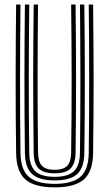

<svg xmlns="http://www.w3.org/2000/svg" viewBox="-20 -820 482 848"><path d="M221.5 7.5Q131.2 7.5 91.8 -27.8Q52.2 -63 51.2 -144.8Q49 -303.5 49.1 -468.1Q49.2 -632.8 51.2 -800H70.5Q68.8 -643 68.5 -476.6Q68.2 -310.2 70.5 -145Q71.5 -71 106.9 -39.5Q142.2 -8 221.5 -8Q300.2 -8 335.6 -39.5Q371 -71 372 -145Q374 -307 373.9 -471.5Q373.8 -636 372 -800H391.2Q393.2 -636 393.4 -472.6Q393.5 -309.2 391.2 -144.8Q390.2 -63 350.8 -27.8Q311.2 7.5 221.5 7.5ZM221.5 -23.2Q152 -23.2 121.4 -51.6Q90.8 -80 90 -145.2Q87.8 -309.5 87.9 -472.6Q88 -635.8 90 -800H109.2Q107.5 -641 107.2 -475.8Q107 -310.5 109.2 -145.5Q110 -88 136.2 -63.5Q162.5 -39 221.5 -39Q280.2 -39 306.2 -63.5Q332.2 -88 333.2 -145.5Q335.2 -307.5 335.1 -471.8Q335 -636 333.2 -800H352.5Q354.5 -635.2 354.6 -472.4Q354.8 -309.5 352.5 -145.2Q351.8 -80 321.2 -51.6Q290.8 -23.2 221.5 -23.2ZM221.5 -54.5Q172.8 -54.5 151 -75.6Q129.2 -96.8 128.8 -145.8Q126.5 -310 126.6 -472.9Q126.8 -635.8 128.8 -800H148Q146.2 -643 146 -476.4Q145.8 -309.8 148 -146Q148.5 -105.8 165.2 -87.9Q182 -70 221.5 -70Q260.5 -70 277.1 -87.9Q293.8 -105.8 294.2 -146Q296.5 -309 296.4 -472.4Q296.2 -635.8 294.2 -800H313.8Q315.8 -634.8 315.9 -472.2Q316 -309.8 313.8 -145.8Q313 -96.5 291.4 -75.5Q269.8 -54.5 221.5 -54.5Z"/></svg>

Font: Big Shoulders Inline Text SemiBold
Style: Regular
Weight: 600
Designer: Patric King
Foundry: XO Type Co
Version: Version 1.000